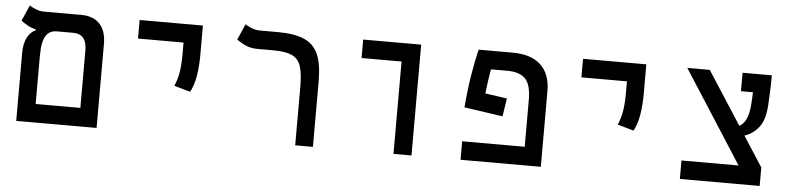

<svg xmlns="http://www.w3.org/2000/svg" viewBox="-41 -811 4183 1011"><g transform="rotate(5 2051.0 -306.0)"><path d="M63.5 0V-359.4Q63.5 -410.2 80.8 -441.9Q98.1 -473.6 124 -484.4V-489.3Q102.5 -493.2 81.3 -505.1Q60.1 -517.1 45.4 -528.3L82 -611.8Q93.3 -604 115 -595Q136.7 -585.9 159.7 -585.9H356.4Q419.9 -585.9 454.1 -549.3Q488.3 -512.7 488.3 -444.3V0ZM236.8 -488.3Q208 -488.3 191.9 -474.4Q175.8 -460.4 168.5 -439Q161.1 -417.5 159.4 -393.8Q157.7 -370.1 157.7 -350.1V-97.7H394V-402.3Q394 -488.3 321.3 -488.3Z M962.4 -232.4 877 -256.8Q892.6 -293 898.9 -332.3Q905.3 -371.6 905.3 -428.2V-487.8H664.6V-585.9H999V-428.2Q999 -371.6 990.7 -320.3Q982.4 -269 962.4 -232.4Z M1631.8 -347.7V0H1538.1V-310.1Q1538.1 -380.9 1524.9 -419.4Q1511.7 -458 1477.5 -473.1Q1443.4 -488.3 1379.4 -488.3H1296.4Q1260.3 -488.3 1232.9 -500.7Q1205.6 -513.2 1185.5 -528.3L1222.2 -611.8Q1233.4 -604 1255.1 -595Q1276.9 -585.9 1300.3 -585.9H1395Q1484.4 -585.9 1536.1 -562.7Q1587.9 -539.6 1609.9 -487.3Q1631.8 -435.1 1631.8 -347.7Z M2057.6 0V-488.3H1846.2V-585.9H2152.8V0Z M2627 -342.8 2612.3 -247.1 2408.7 -276.9Q2416.5 -373 2429.7 -452.4Q2442.9 -531.7 2456.5 -585.9H2636.2Q2733.9 -585.9 2785.2 -538.1Q2836.4 -490.2 2836.4 -398.9V0H2412.1V-97.7H2742.7V-345.7Q2742.7 -424.8 2712.6 -456.5Q2682.6 -488.3 2616.2 -488.3H2530.3Q2525.9 -464.8 2521.2 -433.3Q2516.6 -401.9 2511.7 -359.4Z M3306.2 -232.4 3220.7 -256.8Q3236.3 -293 3242.7 -332.3Q3249 -371.6 3249 -428.2V-487.8H3008.3V-585.9H3342.8V-428.2Q3342.8 -371.6 3334.5 -320.3Q3326.2 -269 3306.2 -232.4Z M3571.3 0V-97.7H3873L3559.6 -585.9H3678.2L3858.9 -306.2Q3883.3 -319.3 3895.8 -348.6Q3908.2 -377.9 3911.6 -424.3Q3912.6 -439.9 3913.6 -456.1Q3914.6 -472.2 3915 -488.3H3851.6V-585.9H4006.3Q4006.3 -547.4 4004.6 -503.2Q4002.9 -459 4001 -428.2Q3996.1 -348.6 3965.1 -309.8Q3934.1 -271 3890.1 -257.3L3993.2 -97.7V0Z"/></g></svg>

Font: Cascadia Code NF
Style: Regular
Weight: 400
Monospace: yes
Designer: Aaron Bell
Foundry: Saja Typeworks
Version: Version 2404.023; ttfautohint (v1.8.4)